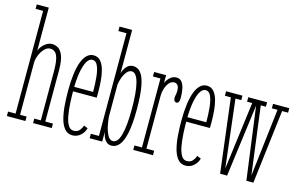

<svg xmlns="http://www.w3.org/2000/svg" viewBox="-93 -992 1969 1246"><g transform="rotate(15 892.0 -369.5)"><path d="M17.5 0V-30H68V-720H17.5V-750H98V-459Q99.5 -469.5 111 -485.8Q122.5 -502 141.2 -514.8Q160 -527.5 182.5 -527.5Q202 -527.5 221.5 -516.2Q241 -505 254.2 -472Q267.5 -439 267.5 -373.5V-30H319V0H193.5V-30H237.5V-360Q237.5 -433 223.2 -464.2Q209 -495.5 176.5 -495.5Q155.5 -495.5 137.8 -476.5Q120 -457.5 109.2 -430.8Q98.5 -404 98 -380V-30H142V0Z M459.5 11Q426 11 405.8 -14.2Q385.5 -39.5 375.2 -80.2Q365 -121 361.8 -169Q358.5 -217 358.5 -262.5Q358.5 -325.5 365 -374.8Q371.5 -424 384.5 -457.8Q397.5 -491.5 416.5 -509Q435.5 -526.5 460.5 -526.5Q489.5 -526.5 507.2 -506Q525 -485.5 534.2 -452.8Q543.5 -420 546.8 -381.8Q550 -343.5 550 -308Q550 -297 550 -286.5Q550 -276 549.5 -266H384V-296H517.5Q517.5 -348 513 -393.8Q508.5 -439.5 496.2 -468Q484 -496.5 460.5 -496.5Q438.5 -496.5 422.8 -468.5Q407 -440.5 398.8 -391.2Q390.5 -342 390.5 -278Q390.5 -231.5 393 -185.8Q395.5 -140 402.5 -102.5Q409.5 -65 423.2 -42.5Q437 -20 459.5 -20Q486 -20 499.5 -37.2Q513 -54.5 517 -70L544 -59Q537 -30.5 513.8 -9.8Q490.5 11 459.5 11Z M722 10Q700 10 686.5 -3.5Q673 -17 666.2 -35.2Q659.5 -53.5 658 -67.5V0H573.5V-30H628V-720H573.5V-750H658V-458Q660.5 -469 668.2 -485Q676 -501 690.5 -513.2Q705 -525.5 727 -525.5Q757 -525.5 778 -499.5Q799 -473.5 810 -415Q821 -356.5 821 -259Q821 -163.5 809 -104.2Q797 -45 775 -17.5Q753 10 722 10ZM722 -21Q739 -21 751.5 -35.2Q764 -49.5 772.2 -78.8Q780.5 -108 784.8 -152.2Q789 -196.5 789 -256.5Q789 -308.5 785.5 -351.2Q782 -394 774.2 -425Q766.5 -456 754.5 -473Q742.5 -490 725.5 -490Q707 -490 692.5 -471.8Q678 -453.5 669.2 -428.5Q660.5 -403.5 658 -383.5V-169Q660 -139 667.5 -104.5Q675 -70 688.8 -45.5Q702.5 -21 722 -21Z M866.5 0V-30H917V-493.5H866.5V-523.5H947V-470Q947.5 -474.5 955.8 -488.2Q964 -502 979.5 -514.2Q995 -526.5 1018 -526.5Q1039.5 -526.5 1052.5 -510.8Q1065.5 -495 1071.2 -467.8Q1077 -440.5 1077 -405.5Q1077 -387 1072 -378Q1067 -369 1057 -369Q1048.5 -369 1043.2 -376Q1038 -383 1038 -398Q1038 -406 1039.5 -411.2Q1041 -416.5 1042.2 -423.8Q1043.5 -431 1043.5 -443.5Q1043.5 -469.5 1034.2 -480.8Q1025 -492 1012 -492Q990.5 -492 976 -474.2Q961.5 -456.5 954.2 -432Q947 -407.5 947 -387.5V-30H999V0Z M1220 11Q1186.5 11 1166.2 -14.2Q1146 -39.5 1135.8 -80.2Q1125.5 -121 1122.2 -169Q1119 -217 1119 -262.5Q1119 -325.5 1125.5 -374.8Q1132 -424 1145 -457.8Q1158 -491.5 1177 -509Q1196 -526.5 1221 -526.5Q1250 -526.5 1267.8 -506Q1285.5 -485.5 1294.8 -452.8Q1304 -420 1307.2 -381.8Q1310.5 -343.5 1310.5 -308Q1310.5 -297 1310.5 -286.5Q1310.5 -276 1310 -266H1144.5V-296H1278Q1278 -348 1273.5 -393.8Q1269 -439.5 1256.8 -468Q1244.5 -496.5 1221 -496.5Q1199 -496.5 1183.2 -468.5Q1167.5 -440.5 1159.2 -391.2Q1151 -342 1151 -278Q1151 -231.5 1153.5 -185.8Q1156 -140 1163 -102.5Q1170 -65 1183.8 -42.5Q1197.5 -20 1220 -20Q1246.5 -20 1260 -37.2Q1273.5 -54.5 1277.5 -70L1304.5 -59Q1297.5 -30.5 1274.2 -9.8Q1251 11 1220 11Z M1627.5 3.5 1561 -493.5H1512.5V-523.5H1625.5V-493.5H1591L1650 -37.5L1703.5 -493.5H1665.5V-523.5H1774.5V-493.5H1734.5L1674.5 3.5ZM1451 3.5 1390 -493.5H1350V-523.5H1460V-493.5H1421L1474.5 -37.5L1533.5 -493.5H1499V-523.5H1610V-493.5H1563.5L1498 3.5Z"/></g></svg>

Font: Imbue Thin
Style: Regular
Weight: 100
Designer: Tyler Finck
Foundry: Etcetera Type Company
Version: Version 1.102